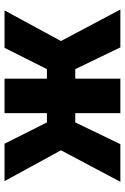

<svg xmlns="http://www.w3.org/2000/svg" viewBox="128 -679 551 847"><g transform="rotate(-90 403.5 -255.5)"><path d="M25 0H191L287 -199H328V0H480V-199H522L618 0H785L646 -262L781 -511H616L522 -324H480V-511H328V-324H287L193 -511H28L164 -262Z"/></g></svg>

Font: Finlandica
Style: Bold
Weight: 700
Designer: Niklas Ekholm, Juho Hiilivirta, Jaakko Suomalainen
Foundry: Helsinki Type Studio
Version: Version 2.000;Glyphs 3.2 (3202)